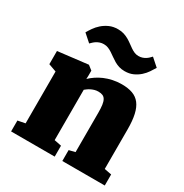

<svg xmlns="http://www.w3.org/2000/svg" viewBox="-189 -985 1084 1132"><g transform="rotate(30 352.5 -418.5)"><path d="M44.4 -74.2 94.7 -84V-437L41.5 -456.1V-545.9L243.2 -569.8H245.6L274.9 -546.9V-513.2L273.9 -489.7Q289.6 -504.9 310.3 -519Q331.1 -533.2 356 -543.9Q380.9 -554.7 410.2 -561Q439.5 -567.4 471.7 -567.4Q514.6 -567.4 545.2 -556.4Q575.7 -545.4 595.2 -520.3Q614.7 -495.1 624 -454.1Q633.3 -413.1 633.3 -353.5V-84.5L682.1 -75.2V0H393.1V-74.2L434.6 -84.5V-353Q434.6 -384.3 431.6 -405Q428.7 -425.8 421.6 -438.2Q414.6 -450.7 402.8 -455.8Q391.1 -460.9 373.5 -460.9Q359.4 -460.9 347.2 -457.3Q335 -453.6 324.7 -448.5Q314.5 -443.4 306.4 -437.5Q298.3 -431.6 292.5 -426.8V-84L341.3 -74.2V0H44.4ZM131.8 -725.1Q140.6 -740.7 154.1 -760.3Q167.5 -779.8 186.8 -796.9Q206.1 -814 231.7 -825.7Q257.3 -837.4 290.5 -837.4Q312.5 -837.4 330.3 -831.8Q348.1 -826.2 363.3 -817.4Q378.4 -808.6 391.6 -798.8Q404.8 -789.1 417.5 -780.3Q430.2 -771.5 443.4 -765.9Q456.5 -760.3 471.7 -760.3Q486.3 -760.3 497.8 -764.2Q509.3 -768.1 518.6 -773.9Q527.8 -779.8 535.2 -786.9Q542.5 -793.9 548.3 -800.3L600.6 -753.9Q590.8 -737.3 577.6 -717.8Q564.5 -698.2 545.7 -681.4Q526.9 -664.6 502.2 -653.3Q477.5 -642.1 445.3 -642.1Q423.8 -642.1 406.2 -647.7Q388.7 -653.3 373.8 -662.1Q358.9 -670.9 345.5 -680.7Q332 -690.4 318.8 -699.2Q305.7 -708 291.7 -713.6Q277.8 -719.2 261.7 -719.2Q247.6 -719.2 235.8 -715.3Q224.1 -711.4 214.6 -705.6Q205.1 -699.7 197.5 -692.6Q189.9 -685.5 183.6 -679.2Z"/></g></svg>

Font: Merriweather UltraBold
Style: Regular
Weight: 900
Designer: Eben Sorkin ( sorkintype@gmail.com )
Foundry: Eben Sorkin
Version: Version 1.570; ttfautohint (v1.3) -l 8 -r 32 -G 0 -x 0 -H 60